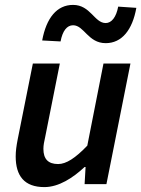

<svg xmlns="http://www.w3.org/2000/svg" viewBox="-20 -751 576 783"><path d="M161 12C220 12 278 -26 325 -70H329L325 0H414L512 -492H402L336 -157C287 -106 250 -82 217 -82C176 -82 157 -103 157 -144C157 -159 160 -173 165 -196L224 -492H114L52 -182C47 -156 44 -135 44 -113C44 -34 79 12 161 12ZM411 -575C477 -575 520 -629 536 -719L462 -724C454 -681 435 -657 411 -657C365 -657 349 -731 278 -731C212 -731 169 -678 152 -586L227 -582C235 -625 253 -648 278 -648C323 -648 339 -575 411 -575Z"/></svg>

Font: Source Sans Pro Semibold
Style: Italic
Weight: 600
Italic angle: -11°
Designer: Paul D. Hunt
Foundry: Adobe Systems Incorporated
Version: Version 3.006;hotconv 1.0.111;makeotfexe 2.5.65597